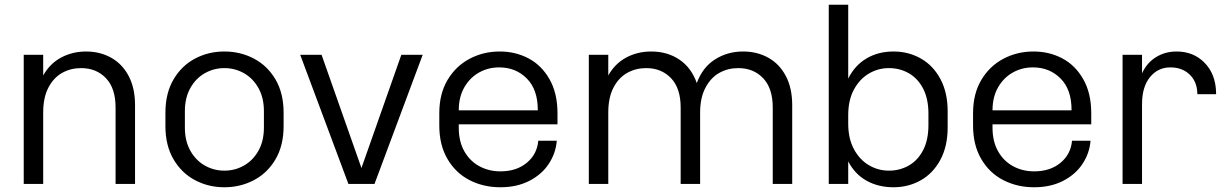

<svg xmlns="http://www.w3.org/2000/svg" viewBox="-20 -785 5161 809"><path d="M549 -342V-10H467V-332Q467 -413 426.5 -455.5Q386 -498 322 -498H321Q278 -498 242 -478Q206 -458 184 -416Q162 -374 162 -311V-10H80V-554H162V-467Q190 -517 237.5 -542.5Q285 -568 343 -568Q401 -568 448 -542Q495 -516 522 -465Q549 -414 549 -342Z M677 -254V-310Q677 -392 711 -450Q745 -508 801.5 -538Q858 -568 925 -568H926Q993 -568 1050 -538Q1107 -508 1141 -450Q1175 -392 1175 -310V-254Q1175 -172 1141 -114Q1107 -56 1050 -26Q993 4 926 4H925Q858 4 801.5 -26Q745 -56 711 -114Q677 -172 677 -254ZM1092 -247V-317Q1092 -373 1069 -414Q1046 -455 1008 -476.5Q970 -498 926 -498H925Q881 -498 843 -476.5Q805 -455 782 -414Q759 -373 759 -317V-247Q759 -191 782 -150Q805 -109 843 -87.5Q881 -66 925 -66H926Q970 -66 1008 -87.5Q1046 -109 1069 -150Q1092 -191 1092 -247Z M1761 -554 1558 -10H1448L1245 -554H1335L1503 -77L1671 -554Z M2329 -308V-261H1913V-247Q1913 -189 1936.5 -147.5Q1960 -106 2000 -84.5Q2040 -63 2088 -63H2089Q2156 -63 2199.5 -99Q2243 -135 2248 -192H2326Q2322 -140 2292.5 -95Q2263 -50 2210.5 -23Q2158 4 2089 4H2088Q2017 4 1958.5 -26Q1900 -56 1865.5 -115Q1831 -174 1831 -256V-308Q1831 -390 1866 -448.5Q1901 -507 1959 -537.5Q2017 -568 2085 -568H2086Q2152 -568 2207 -539Q2262 -510 2295.5 -451Q2329 -392 2329 -308ZM1913 -320H2246V-322Q2246 -408 2199.5 -454.5Q2153 -501 2084 -501H2082Q2038 -501 1999.5 -480Q1961 -459 1937 -418Q1913 -377 1913 -320Z M3318 -342V-10H3236V-332Q3236 -413 3195.5 -455.5Q3155 -498 3091 -498H3090Q3047 -498 3011 -478Q2975 -458 2952.5 -415.5Q2930 -373 2930 -311V-10H2848V-332Q2848 -413 2807.5 -455.5Q2767 -498 2703 -498H2702Q2659 -498 2623 -478Q2587 -458 2565 -416Q2543 -374 2543 -311V-10H2461V-554H2543V-467Q2571 -517 2618.5 -542.5Q2666 -568 2724 -568Q2792 -568 2842.5 -534Q2893 -500 2916 -435Q2940 -501 2992.5 -534.5Q3045 -568 3111 -568H3112Q3170 -568 3217 -542Q3264 -516 3291 -465Q3318 -414 3318 -342Z M3973 -316V-248Q3973 -169 3942.5 -112Q3912 -55 3860 -25.5Q3808 4 3745 4H3744Q3681 4 3631.5 -23.5Q3582 -51 3554 -105V-10H3472V-765H3554V-454Q3582 -510 3631.5 -539Q3681 -568 3744 -568H3745Q3808 -568 3860 -538.5Q3912 -509 3942.5 -452Q3973 -395 3973 -316ZM3726 -498H3725Q3680 -498 3641 -475Q3602 -452 3578 -407.5Q3554 -363 3554 -300V-264Q3554 -201 3578 -156.5Q3602 -112 3641 -89Q3680 -66 3725 -66H3726Q3772 -66 3810 -88Q3848 -110 3870 -153Q3892 -196 3892 -258V-306Q3892 -368 3870 -411Q3848 -454 3810 -476Q3772 -498 3726 -498Z M4578 -308V-261H4162V-247Q4162 -189 4185.5 -147.5Q4209 -106 4249 -84.5Q4289 -63 4337 -63H4338Q4405 -63 4448.5 -99Q4492 -135 4497 -192H4575Q4571 -140 4541.5 -95Q4512 -50 4459.5 -23Q4407 4 4338 4H4337Q4266 4 4207.5 -26Q4149 -56 4114.5 -115Q4080 -174 4080 -256V-308Q4080 -390 4115 -448.5Q4150 -507 4208 -537.5Q4266 -568 4334 -568H4335Q4401 -568 4456 -539Q4511 -510 4544.5 -451Q4578 -392 4578 -308ZM4162 -320H4495V-322Q4495 -408 4448.5 -454.5Q4402 -501 4333 -501H4331Q4287 -501 4248.5 -480Q4210 -459 4186 -418Q4162 -377 4162 -320Z M5104 -396V-388H5026L5025 -391Q5024 -441 4992.5 -471Q4961 -501 4912 -501H4911Q4859 -501 4825.5 -460Q4792 -419 4792 -346V-10H4710V-554H4792V-476Q4812 -520 4850.5 -544Q4889 -568 4937 -568H4938Q5009 -568 5055.5 -520.5Q5102 -473 5104 -396Z"/></svg>

Font: Kakao Big Sans
Style: Regular
Weight: 400
Designer: Park Young-rak; Lee Sang-min; Kim Jung-jin; Min Bon; Park Min-gyu;
Foundry: Kakao Corporation
Version: Version 2.003